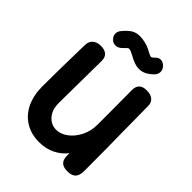

<svg xmlns="http://www.w3.org/2000/svg" viewBox="-252 -1063 1208 1208"><g transform="rotate(45 352.0 -458.5)"><path d="M633 -74Q633 -32 615 -14Q597 4 560 4Q523 4 505.5 -12.5Q488 -29 488 -67V-87Q460 -49 412.5 -24.5Q365 0 303 0Q232 0 179 -33Q126 -66 98 -125.5Q70 -185 70 -262Q70 -386 75 -606L76 -641Q77 -669 96.5 -686.5Q116 -704 151 -704Q185 -704 203 -688Q221 -672 221 -641Q221 -574 219 -466Q217 -350 217 -262Q217 -201 248.5 -166Q280 -131 324 -131Q363 -131 400.5 -158.5Q438 -186 462 -233.5Q486 -281 486 -338V-406Q485 -462 485 -646Q485 -710 553 -710Q588 -710 608 -693.5Q628 -677 628 -646Q628 -587 630 -457V-428Q633 -296 633 -74ZM160 -823Q160 -842 174 -859Q202 -893 226 -907Q250 -921 281 -921Q305 -921 331.5 -914.5Q358 -908 380 -896Q385 -893 395.5 -887.5Q406 -882 412.5 -879.5Q419 -877 422 -877Q428 -877 436 -885Q449 -898 457.5 -903.5Q466 -909 478 -909Q498 -909 515 -892Q532 -875 532 -854Q532 -832 516 -816Q492 -792 469.5 -781Q447 -770 422 -770Q401 -770 382 -777Q363 -784 350 -790.5Q337 -797 334 -799Q330 -801 314.5 -809Q299 -817 290 -817Q284 -817 276.5 -810.5Q269 -804 259 -793Q238 -770 213 -770Q192 -770 177 -785Q160 -802 160 -823Z"/></g></svg>

Font: Mali
Style: Bold
Weight: 700
Designer: Kitiyaporn Chalermlarp | Katatrad Aksorn Co.,Ltd.
Foundry: Cadson Demak Co.,Ltd.
Version: Version 1.000; ttfautohint (v1.6)